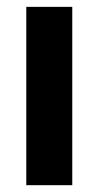

<svg xmlns="http://www.w3.org/2000/svg" viewBox="-20 -543 288 563"><path d="M57.1 -522.9H191.9V0H57.1Z"/></svg>

Font: Reddit Sans
Style: Bold
Weight: 700
Designer: Stephen Hutchings
Foundry: Reddit
Version: Version 1.013